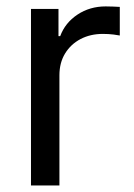

<svg xmlns="http://www.w3.org/2000/svg" viewBox="-20 -570 411 590"><path d="M75.2 0V-542.5H159.7V-459H165Q180.2 -500 218 -525.1Q255.9 -550.3 304.7 -550.3Q314.9 -550.3 327.9 -549.8Q340.8 -549.3 348.1 -548.8V-460.9Q344.2 -461.9 328.9 -463.9Q313.5 -465.8 295.9 -465.8Q257.8 -465.8 227.5 -450Q197.3 -434.1 179.9 -405.5Q162.6 -377 162.6 -338.9V0Z"/></svg>

Font: Inter 16pt
Style: Regular
Weight: 400
Version: Version 4.001;git-66647c0bb